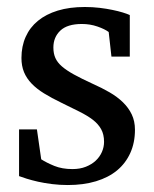

<svg xmlns="http://www.w3.org/2000/svg" viewBox="-20 -514 438 546"><path d="M363.8 -145Q363.8 -108.4 350.6 -79.1Q337.4 -49.8 313 -29.5Q288.6 -9.3 252.9 1.5Q217.3 12.2 172.9 12.2Q149.9 12.2 128.2 9.5Q106.4 6.8 88.1 2.7Q69.8 -1.5 55.7 -5.9Q41.5 -10.3 34.2 -13.2V-146H85L97.2 -61Q112.3 -51.3 134.5 -42.2Q156.7 -33.2 186 -33.2Q207.5 -33.2 224.1 -39.8Q240.7 -46.4 252.2 -57.1Q263.7 -67.9 269.8 -81.8Q275.9 -95.7 275.9 -110.8Q275.9 -131.8 267.6 -146.7Q259.3 -161.6 243.7 -173.6Q228 -185.5 205.3 -196.8Q182.6 -208 153.8 -222.2Q126.5 -235.4 105.5 -248.3Q84.5 -261.2 70.1 -276.1Q55.7 -291 48.3 -308.8Q41 -326.7 41 -349.1Q41 -382.3 53 -409.2Q64.9 -436 87.9 -454.8Q110.8 -473.6 144.3 -483.9Q177.7 -494.1 221.2 -494.1Q243.2 -494.1 263.2 -491.7Q283.2 -489.3 299.8 -485.8Q316.4 -482.4 329.1 -478.5Q341.8 -474.6 349.1 -471.2V-353H296.9L289.1 -422.9Q278.3 -431.2 257.3 -438.5Q236.3 -445.8 212.9 -445.8Q171.4 -445.8 151.6 -427Q131.8 -408.2 131.8 -378.9Q131.8 -361.8 137.5 -349.1Q143.1 -336.4 156 -325.2Q168.9 -314 190.2 -302.2Q211.4 -290.5 243.2 -275.9Q269.5 -264.2 291.5 -251.5Q313.5 -238.8 329.6 -223.1Q345.7 -207.5 354.7 -188.5Q363.8 -169.4 363.8 -145Z"/></svg>

Font: Charis SIL Afr
Style: Regular
Weight: 400
Foundry: SIL International
Version: Version 5.000